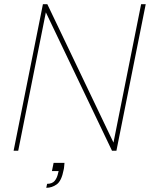

<svg xmlns="http://www.w3.org/2000/svg" viewBox="-20 -720 721 917"><path d="M288 58Q287 65 286.5 74Q286 83 284 91Q274 144 251 160.5Q228 177 201 177L205 158Q229 158 241 144Q253 130 258 105L260 97H228L236 58ZM676 -700 536 0H515L199 -661L67 0H45L185 -700H206L522 -39L654 -700Z"/></svg>

Font: Albert Sans Thin
Style: Italic
Weight: 250
Italic angle: -11.25°
Designer: Andreas Rasmussen
Foundry: a.Foundry
Version: Version 1.025